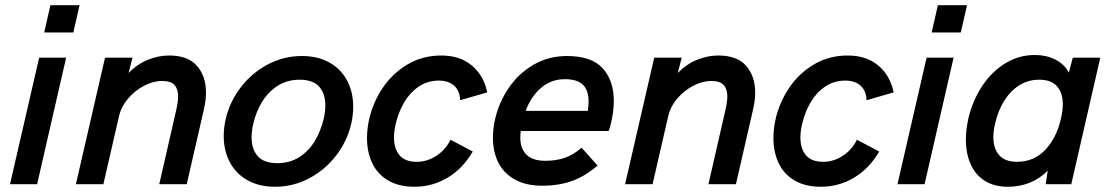

<svg xmlns="http://www.w3.org/2000/svg" viewBox="-20 -710 4281 740"><path d="M150.4 -585 174.3 -689.9H286.6L262.7 -585ZM18.6 0 130.9 -487.8H234.9L123 0Z M384.8 -487.8H490.7L475.6 -428.7Q509.3 -463.4 550.3 -479.7Q591.3 -496.1 631.8 -496.1Q704.1 -496.1 739 -456.3Q773.9 -416.5 773.9 -353Q773.9 -323.7 766.1 -289.6L699.7 0H593.8L659.2 -286.1Q666.5 -317.9 666.5 -338.4Q666.5 -367.2 652.3 -382.6Q638.2 -397.9 605.5 -397.9Q569.8 -397.9 534.2 -378.9Q498.5 -359.9 472.9 -329.3Q447.3 -298.8 439.5 -265.6L378.4 0H272.5Z M842.3 -185.5Q842.3 -218.8 850.1 -252Q865.7 -318.4 908.2 -373.8Q950.7 -429.2 1012.2 -461.7Q1073.7 -494.1 1143.6 -494.1Q1205.1 -494.1 1249.8 -469Q1294.4 -443.8 1317.9 -399.4Q1341.3 -355 1341.3 -298.8Q1341.3 -265.6 1333.5 -232.4Q1317.9 -165.5 1275.4 -110.4Q1232.9 -55.2 1171.4 -22.7Q1109.9 9.8 1040 9.8Q978.5 9.8 933.8 -15.4Q889.2 -40.5 865.7 -85Q842.3 -129.4 842.3 -185.5ZM1227.5 -252Q1233.9 -277.8 1233.9 -304.2Q1233.9 -349.6 1210 -376.2Q1186 -402.8 1134.8 -402.8Q1087.9 -402.8 1051.3 -379.9Q1014.6 -356.9 990.7 -318.4Q966.8 -279.8 956.1 -232.4Q949.7 -206.5 949.7 -180.2Q949.7 -134.8 973.6 -107.9Q997.6 -81.1 1048.8 -81.1Q1096.2 -81.1 1132.8 -104Q1169.4 -127 1192.9 -165.8Q1216.3 -204.6 1227.5 -252Z M1394.5 -178.2Q1394.5 -214.8 1403.3 -252.9Q1418.5 -317.4 1456.1 -372.8Q1493.7 -428.2 1551.5 -462.2Q1609.4 -496.1 1681.2 -496.1Q1752.4 -496.1 1798.6 -457.5Q1844.7 -418.9 1857.9 -354L1753.4 -323.7Q1752 -360.8 1730 -380.1Q1708 -399.4 1671.4 -399.4Q1627.9 -399.4 1593.8 -376.2Q1559.6 -353 1537.6 -315.2Q1515.6 -277.3 1505.4 -233.4Q1498.5 -205.1 1498.5 -180.2Q1498.5 -137.7 1519.5 -112.1Q1540.5 -86.4 1586.4 -86.4Q1627 -86.4 1662.4 -109.9Q1697.8 -133.3 1716.3 -171.4L1802.2 -126Q1763.7 -60.1 1705.1 -25.1Q1646.5 9.8 1577.6 9.8Q1516.6 9.8 1475.3 -14.9Q1434.1 -39.6 1414.3 -82Q1394.5 -124.5 1394.5 -178.2Z M1879.9 -178.7Q1879.9 -215.8 1888.2 -251Q1902.8 -314.9 1940.4 -370.6Q1978 -426.3 2035.9 -460.2Q2093.8 -494.1 2165 -494.1Q2260.3 -494.1 2303 -446.8Q2345.7 -399.4 2345.7 -321.3Q2345.7 -279.3 2334 -231Q2330.1 -216.3 2325.7 -205.1H1987.3Q1985.4 -192.9 1985.4 -178.7Q1985.4 -137.2 2009.3 -113.8Q2033.2 -90.3 2080.6 -90.3Q2124.5 -90.3 2157.2 -101.8Q2189.9 -113.3 2221.7 -140.6L2283.2 -71.8Q2233.4 -29.3 2182.4 -11.7Q2131.3 5.9 2071.3 5.9Q2007.3 5.9 1964.4 -18.1Q1921.4 -42 1900.6 -83.5Q1879.9 -125 1879.9 -178.7ZM2245.6 -282.7Q2248.5 -302.7 2248.5 -318.4Q2248.5 -362.3 2226.6 -383.5Q2204.6 -404.8 2157.2 -404.8Q2103.5 -404.8 2064.5 -370.6Q2025.4 -336.4 2006.3 -282.7Z M2501.5 -487.8H2607.4L2592.3 -428.7Q2626 -463.4 2667 -479.7Q2708 -496.1 2748.5 -496.1Q2820.8 -496.1 2855.7 -456.3Q2890.6 -416.5 2890.6 -353Q2890.6 -323.7 2882.8 -289.6L2816.4 0H2710.4L2775.9 -286.1Q2783.2 -317.9 2783.2 -338.4Q2783.2 -367.2 2769 -382.6Q2754.9 -397.9 2722.2 -397.9Q2686.5 -397.9 2650.9 -378.9Q2615.2 -359.9 2589.6 -329.3Q2564 -298.8 2556.2 -265.6L2495.1 0H2389.2Z M2960.9 -178.2Q2960.9 -214.8 2969.7 -252.9Q2984.9 -317.4 3022.5 -372.8Q3060.1 -428.2 3117.9 -462.2Q3175.8 -496.1 3247.6 -496.1Q3318.8 -496.1 3365 -457.5Q3411.1 -418.9 3424.3 -354L3319.8 -323.7Q3318.4 -360.8 3296.4 -380.1Q3274.4 -399.4 3237.8 -399.4Q3194.3 -399.4 3160.2 -376.2Q3126 -353 3104 -315.2Q3082 -277.3 3071.8 -233.4Q3064.9 -205.1 3064.9 -180.2Q3064.9 -137.7 3085.9 -112.1Q3106.9 -86.4 3152.8 -86.4Q3193.4 -86.4 3228.8 -109.9Q3264.2 -133.3 3282.7 -171.4L3368.7 -126Q3330.1 -60.1 3271.5 -25.1Q3212.9 9.8 3144 9.8Q3083 9.8 3041.7 -14.9Q3000.5 -39.6 2980.7 -82Q2960.9 -124.5 2960.9 -178.2Z M3570.8 -585 3594.7 -689.9H3707L3683.1 -585ZM3439 0 3551.3 -487.8H3655.3L3543.5 0Z M4220.7 -487.8 4108.9 0H4010.3L4018.1 -52.2Q3986.8 -20.5 3947.8 -5.4Q3908.7 9.8 3864.7 9.8Q3811.5 9.8 3775.1 -13.4Q3738.8 -36.6 3720.7 -77.9Q3702.6 -119.1 3702.6 -172.4Q3702.6 -210.4 3712.4 -253.9Q3728 -320.8 3764.2 -376.5Q3800.3 -432.1 3853 -465.1Q3905.8 -498 3967.8 -498Q4013.2 -498 4047.9 -480.2Q4082.5 -462.4 4099.6 -430.2L4114.7 -487.8ZM4076.2 -308.1Q4076.2 -352.1 4054 -377.4Q4031.7 -402.8 3985.4 -402.8Q3941.9 -402.8 3907.2 -380.4Q3872.6 -357.9 3849.4 -319.8Q3826.2 -281.7 3815.4 -234.4Q3808.6 -205.6 3808.6 -181.2Q3808.6 -137.2 3831.1 -111.8Q3853.5 -86.4 3899.9 -86.4Q3965.3 -86.4 4009 -132.8Q4052.7 -179.2 4069.3 -253.9Q4076.2 -283.7 4076.2 -308.1Z"/></svg>

Font: Acari Sans SemiBold
Style: Italic
Weight: 600
Italic angle: -13°
Designer: Alfredo Marco Pradil and Stefan Peev
Foundry: Hanken Design Co.
Version: Version 1.045;January 11, 2019;FontCreator 11.5.0.2425 64-bi